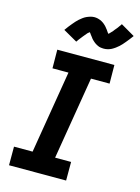

<svg xmlns="http://www.w3.org/2000/svg" viewBox="-142 -1058 829 1137"><g transform="rotate(15 272.5 -490.0)"><path d="M30 0V-114H144L228 -621H130L129 -735H479L480 -621H366L282 -114H380V0ZM225 -810 139 -859Q148 -872 157 -883.5Q166 -895 174 -904.5Q182 -914 189.5 -922.5Q197 -931 205 -938Q213 -945 223.5 -953Q234 -961 245 -966Q256 -971 268 -974.5Q280 -978 292 -978Q297 -978 301.5 -977.5Q306 -977 311 -976Q316 -975 320 -973.5Q324 -972 328.5 -970.5Q333 -969 337 -966.5Q341 -964 344.5 -962Q348 -960 351 -957.5Q354 -955 358 -951.5Q362 -948 365.5 -944.5Q369 -941 371.5 -937.5Q374 -934 376.5 -931Q379 -928 381.5 -925Q384 -922 386.5 -917.5Q389 -913 392.5 -909Q396 -905 398.5 -902Q401 -899 401 -897Q399 -897 396.5 -897.5Q394 -898 392 -898H389Q389 -899 392.5 -901Q396 -903 400 -906.5Q404 -910 405.5 -912Q407 -914 409 -916Q411 -918 413 -920Q415 -922 417.5 -924.5Q420 -927 421.5 -929.5Q423 -932 425.5 -935Q428 -938 430.5 -941Q433 -944 436 -947.5Q439 -951 442 -955Q445 -959 447.5 -963Q450 -967 453.5 -971Q457 -975 459 -980L545 -930Q536 -917 527 -906Q518 -895 510 -885Q502 -875 494.5 -867Q487 -859 479.5 -852Q472 -845 461 -837Q450 -829 439.5 -823.5Q429 -818 417 -815Q405 -812 393 -812Q388 -812 383.5 -812.5Q379 -813 374 -813.5Q369 -814 364.5 -815.5Q360 -817 356 -819Q352 -821 348 -823Q344 -825 340.5 -827.5Q337 -830 333.5 -832.5Q330 -835 326.5 -838.5Q323 -842 319.5 -845Q316 -848 313.5 -851.5Q311 -855 308.5 -858.5Q306 -862 303.5 -865Q301 -868 298 -872Q295 -876 292 -880.5Q289 -885 286 -887.5Q283 -890 284 -892H295Q296 -892 296 -891Q295 -890 292 -888Q289 -886 285 -882.5Q281 -879 279 -877.5Q277 -876 275 -874Q273 -872 271.5 -869.5Q270 -867 267.5 -864.5Q265 -862 263 -859.5Q261 -857 258.5 -854Q256 -851 253.5 -848Q251 -845 248.5 -841.5Q246 -838 243 -834.5Q240 -831 237 -827Q234 -823 231 -818.5Q228 -814 225 -810Z"/></g></svg>

Font: Iosevka Term Curly Heavy
Style: Italic
Weight: 900
Italic angle: -9°
Designer: Belleve Invis
Foundry: Belleve Invis
Version: Version 32.3.0